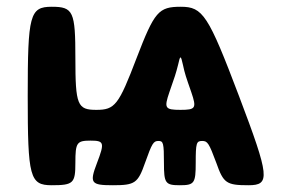

<svg xmlns="http://www.w3.org/2000/svg" viewBox="-20 -548 838 568"><path d="M203 -376C203 -514 197 -528 133 -528C68 -528 62 -504 62 -264C62 -24 68 0 133 0C197 0 203 -6 203 -66C203 -126 207 -132 248 -132C288 -132 290 -126 267 -66C244 -6 249 0 314 0C379 0 388 -6 409 -66C430 -125 434 -131 449 -131C463 -131 465 -125 465 -66C465 -6 469 0 512 0C555 0 559 -6 559 -66C559 -125 561 -131 578 -131C594 -131 598 -125 620 -66C641 -6 650 0 715 0C780 0 778 -24 687 -264C596 -504 580 -528 515 -528C449 -528 437 -514 384 -376C331 -237 320 -223 265 -223C209 -223 203 -237 203 -376ZM481 -275C497 -321 500 -329 507 -357C513 -385 515 -385 521 -357C527 -329 530 -321 546 -275C562 -228 559 -223 514 -223C468 -223 465 -228 481 -275Z"/></svg>

Font: Asimov Print
Style: A
Weight: 500
Designer: Google
Version: Version 2.000980: 2014